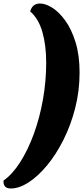

<svg xmlns="http://www.w3.org/2000/svg" viewBox="-85 -805 479 1093"><path d="M143 -785Q174 -785 212.5 -761Q251 -737 286.5 -688Q322 -639 345 -565Q368 -491 368 -392Q368 -287 343 -189.5Q318 -92 276 -8.5Q234 75 182.5 137Q131 199 77.5 233.5Q24 268 -23 268Q-68 268 -65 223Q-14 187 30 118Q74 49 107.5 -42.5Q141 -134 159.5 -238.5Q178 -343 178 -449Q178 -546 156.5 -622Q135 -698 87 -740Q99 -785 143 -785Z"/></svg>

Font: Petrona Black
Style: Italic
Weight: 900
Italic angle: -9°
Designer: Ringo R. Seeber
Foundry: Ringo R. Seeber
Version: Version 2.001; ttfautohint (v1.8.3)